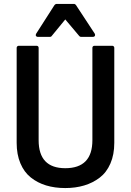

<svg xmlns="http://www.w3.org/2000/svg" viewBox="-20 -930 658 968"><path d="M64 -210V-689Q64 -693.4 67.1 -696.3Q70.3 -699.2 74.2 -699.2H165Q168.9 -699.2 171.9 -696.3Q174.8 -693.4 174.8 -689V-223.1Q174.8 -82 309.1 -82Q445.8 -82 445.8 -223.1V-689Q445.8 -693.4 448.7 -696.3Q451.7 -699.2 456.1 -699.2H545.9Q550.3 -699.2 553.2 -696.3Q556.2 -693.4 556.2 -689V-210Q556.2 -150.4 536.6 -105.5Q517.1 -60.5 482.4 -34.2Q447.8 -7.8 404.3 5.1Q360.8 18.1 309.1 18.1Q256.3 18.1 212.6 4.9Q168.9 -8.3 135.3 -35.2Q101.6 -62 82.8 -106.7Q64 -151.4 64 -210ZM169.9 -744.1Q164.1 -744.1 161.4 -749Q158.7 -753.9 162.1 -759.8L254.9 -904.8Q260.3 -910.2 264.2 -910.2H355Q356.4 -910.2 359.1 -908.2Q361.8 -906.2 362.8 -904.8L458 -759.8Q460.9 -753.9 458.3 -749Q455.6 -744.1 449.2 -744.1H388.2Q383.8 -744.1 379.9 -748L309.1 -832L240.2 -748Q238.3 -744.1 231.9 -744.1Z"/></svg>

Font: Fragment Mono SemBd
Style: Regular
Weight: 600
Designer: Wei Huang based on Nimbus Sans by URW Studio, based on Helvetica by Max Miedinger.
Foundry: Wei Huang
Version: Version 1.011